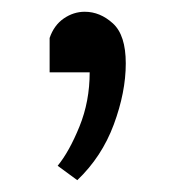

<svg xmlns="http://www.w3.org/2000/svg" viewBox="-20 -389 310 325"><path d="M110.8 -84 77.6 -108.4Q97.2 -132.3 114.5 -174.8Q131.8 -217.3 131.8 -266.6H64V-324.7Q71.3 -346.2 87.9 -357.7Q104.5 -369.1 123.5 -369.1Q149.4 -369.1 171.1 -349.4Q192.9 -329.6 192.9 -281.7Q192.9 -232.9 172.6 -178.2Q152.3 -123.5 110.8 -84Z"/></svg>

Font: Harmattan SemiBold
Style: Regular
Weight: 600
Designer: George W. Nuss III and SIL International
Foundry: SIL International
Version: Version 4.000